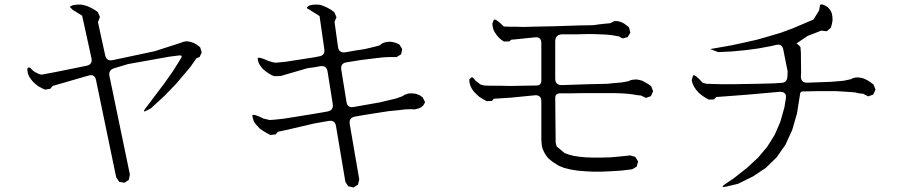

<svg xmlns="http://www.w3.org/2000/svg" viewBox="-20 -795 4040 864"><path d="M502.9 2.9 412.1 -434.6Q406.2 -462.9 378.9 -455.1L216.8 -408.2L206.1 -395.5L182.6 -391.6L168 -398.4L153.3 -406.2L140.6 -416L128.9 -426.8L120.1 -437.5L111.3 -450.2L105.5 -463.9L102.5 -484.4Q108.4 -497.1 118.2 -487.3L127 -478.5L135.7 -471.7L155.3 -461.9L167 -459L229.5 -470.7L369.1 -499Q397.5 -504.9 391.6 -533.2L349.6 -724.6L306.6 -751L293.9 -764.6L304.7 -770.5L317.4 -773.4L331.1 -774.4H344.7L359.4 -771.5L375 -766.6L389.6 -759.8L405.3 -751L419.9 -741.2L429.7 -718.8L420.9 -695.3L453.1 -546.9Q459 -518.6 487.3 -524.4L675.8 -564.5L757.8 -590.8L793.9 -602.5L806.6 -607.4L822.3 -609.4L837.9 -606.4L852.5 -601.6L867.2 -592.8L880.9 -582L887.7 -558.6L877.9 -538.1L864.3 -533.2L836.9 -494.1L774.4 -419.9L721.7 -365.2L659.2 -307.6L642.6 -298.8Q617.2 -285.2 634.8 -307.6L718.8 -418.9L758.8 -475.6L795.9 -535.2Q801.8 -545.9 789.1 -545.9L742.2 -540L556.6 -506.8L495.1 -488.3Q466.8 -480.5 472.7 -452.1L564.5 -9.8L559.6 14.6L540 27.3L516.6 23.4Z M1707 -537.1 1679.7 -534.2 1607.4 -525.4 1540 -514.6Q1511.7 -510.7 1515.6 -482.4L1539.1 -336.9Q1543 -308.6 1571.3 -313.5L1687.5 -334L1761.7 -351.6L1789.1 -361.3L1802.7 -369.1L1817.4 -374L1834 -375L1850.6 -373L1867.2 -367.2L1881.8 -357.4L1892.6 -335.9Q1884.8 -312.5 1861.3 -306.6L1846.7 -302.7L1829.1 -303.7L1802.7 -302.7L1769.5 -298.8L1729.5 -294.9L1628.9 -279.3L1578.1 -270.5Q1549.8 -265.6 1553.7 -237.3L1596.7 12.7L1590.8 36.1L1570.3 48.8L1546.9 43L1534.2 23.4L1492.2 -226.6Q1488.3 -254.9 1460 -251L1393.6 -239.3L1263.7 -209L1230.5 -202.1L1220.7 -190.4L1197.3 -187.5L1179.7 -196.3L1164.1 -206.1L1150.4 -214.8L1139.6 -226.6L1129.9 -237.3L1122.1 -249L1118.2 -261.7L1115.2 -274.4Q1117.2 -286.1 1165 -261.7L1193.4 -254.9L1218.8 -256.8L1254.9 -260.7L1299.8 -267.6L1418.9 -287.1L1452.1 -293Q1481.4 -297.9 1477.5 -326.2L1454.1 -472.7Q1450.2 -501 1420.9 -497.1L1394.5 -492.2L1364.3 -488.3L1243.2 -453.1L1213.9 -452.1L1202.1 -457L1187.5 -465.8L1174.8 -474.6L1163.1 -484.4L1154.3 -495.1L1146.5 -506.8L1141.6 -519.5L1139.6 -531.2Q1139.6 -543 1188.5 -520.5L1209 -514.6L1220.7 -512.7L1268.6 -517.6L1394.5 -537.1L1414.1 -541Q1443.4 -544.9 1439.5 -573.2L1418 -722.7L1370.1 -752.9Q1350.6 -759.8 1373 -770.5L1385.7 -773.4L1398.4 -774.4H1412.1L1426.8 -771.5L1441.4 -765.6L1456.1 -758.8L1469.7 -751L1484.4 -740.2L1494.1 -717.8L1485.4 -696.3L1501 -584Q1504.9 -555.7 1533.2 -559.6L1584 -568.4L1622.1 -574.2L1670.9 -585.9L1688.5 -590.8L1698.2 -598.6L1709 -603.5L1721.7 -606.4L1735.4 -607.4L1749 -605.5L1762.7 -601.6L1777.3 -594.7L1790 -574.2L1785.2 -550.8L1764.6 -538.1H1743.2H1728.5Z M2729.5 -24.4 2687.5 -22.5H2648.4L2612.3 -24.4L2578.1 -27.3L2547.9 -32.2L2519.5 -39.1L2495.1 -48.8L2468.8 -65.4L2456.1 -75.2L2446.3 -84L2438.5 -93.8L2431.6 -104.5L2425.8 -116.2L2420.9 -127.9L2418 -140.6L2417 -153.3L2416 -166V-338.9Q2416 -368.2 2386.7 -366.2L2278.3 -355.5L2231.4 -352.5L2202.1 -350.6L2194.3 -340.8L2169.9 -339.8L2152.3 -349.6L2136.7 -359.4L2124 -371.1L2112.3 -382.8L2103.5 -395.5L2096.7 -409.2L2092.8 -423.8L2091.8 -437.5L2099.6 -445.3Q2106.4 -452.1 2118.2 -433.6L2141.6 -415L2159.2 -410.2L2190.4 -409.2H2229.5L2276.4 -408.2L2331.1 -409.2L2393.6 -410.2Q2416 -410.2 2416 -432.6V-600.6Q2416 -629.9 2387.7 -627L2301.8 -618.2L2280.3 -616.2L2271.5 -608.4H2247.1L2234.4 -617.2L2223.6 -627L2213.9 -638.7L2206.1 -650.4L2200.2 -662.1L2197.3 -674.8L2195.3 -687.5L2202.1 -706.1Q2210 -712.9 2247.1 -675.8L2270.5 -674.8H2299.8L2334 -673.8L2375 -674.8L2420.9 -675.8L2472.7 -676.8L2530.3 -678.7L2592.8 -680.7L2649.4 -681.6L2676.8 -685.5L2703.1 -688.5L2725.6 -690.4L2745.1 -700.2H2755.9L2767.6 -698.2L2778.3 -694.3L2789.1 -688.5L2799.8 -680.7L2810.5 -671.9L2816.4 -648.4L2804.7 -627.9L2781.2 -622.1L2765.6 -630.9L2740.2 -635.7L2724.6 -637.7L2704.1 -639.6L2678.7 -640.6L2649.4 -641.6H2616.2L2578.1 -640.6H2507.8Q2478.5 -637.7 2478.5 -609.4V-441.4Q2478.5 -412.1 2507.8 -412.1L2627 -416L2713.9 -418L2740.2 -420.9L2776.4 -423.8L2808.6 -429.7L2818.4 -434.6L2830.1 -436.5L2843.8 -437.5L2856.4 -435.5L2870.1 -431.6L2882.8 -424.8L2896.5 -417L2910.2 -407.2L2918.9 -384.8L2909.2 -362.3L2886.7 -354.5L2864.3 -365.2L2844.7 -367.2L2829.1 -370.1L2805.7 -373L2776.4 -375L2742.2 -376H2702.1H2656.2H2604.5L2546.9 -375H2497.1Q2478.5 -373 2478.5 -354.5L2480.5 -152.3L2485.4 -135.7L2520.5 -106.4L2539.1 -99.6L2560.5 -93.8L2586.9 -89.8L2616.2 -86.9L2649.4 -85.9H2685.5L2725.6 -86.9L2769.5 -90.8L2816.4 -95.7L2838.9 -88.9L2851.6 -68.4L2844.7 -44.9L2824.2 -33.2L2775.4 -27.3Z M3247.1 44.9Q3218.8 50.8 3242.2 34.2L3285.2 4.9L3341.8 -40L3391.6 -85.9L3432.6 -134.8L3465.8 -187.5L3491.2 -246.1L3509.8 -311.5L3516.6 -353.5Q3520.5 -382.8 3488.3 -381.8L3334 -368.2L3203.1 -358.4L3193.4 -347.7L3169.9 -346.7L3152.3 -356.4L3136.7 -367.2L3123 -378.9L3112.3 -391.6L3103.5 -404.3L3096.7 -418.9L3092.8 -433.6L3098.6 -455.1Q3106.4 -462.9 3141.6 -422.9L3159.2 -418L3190.4 -417L3229.5 -416H3276.4L3331.1 -417L3393.6 -418L3462.9 -419.9L3493.2 -421.9Q3522.5 -421.9 3523.4 -451.2L3524.4 -473.6L3504.9 -571.3Q3500 -599.6 3471.7 -592.8L3451.2 -587.9L3393.6 -577.1L3335 -569.3L3274.4 -563.5L3211.9 -560.5L3175.8 -574.2L3270.5 -590.8L3329.1 -603.5L3385.7 -616.2L3440.4 -631.8L3493.2 -647.5L3543.9 -666L3640.6 -707L3666 -748L3668.9 -763.7Q3668 -778.3 3682.6 -774.4L3694.3 -769.5L3706.1 -761.7L3715.8 -750L3722.7 -736.3L3725.6 -721.7L3726.6 -704.1L3723.6 -687.5L3718.8 -669.9L3700.2 -654.3L3675.8 -657.2L3613.3 -632.8L3564.5 -599.6L3573.2 -592.8L3582 -584L3584 -558.6L3585 -467.8L3584 -452.1Q3583 -422.9 3612.3 -422.9L3718.8 -426.8L3776.4 -431.6L3808.6 -438.5L3818.4 -443.4L3831.1 -446.3H3843.8L3857.4 -444.3L3870.1 -440.4L3883.8 -433.6L3897.5 -424.8L3911.1 -414.1L3919.9 -391.6L3909.2 -369.1L3886.7 -361.3L3864.3 -373L3844.7 -375L3829.1 -378.9L3805.7 -380.9L3777.3 -382.8L3742.2 -384.8H3656.2L3604.5 -383.8H3593.8Q3580.1 -383.8 3580.1 -370.1L3566.4 -284.2L3544.9 -210L3514.6 -143.6L3475.6 -87.9L3426.8 -40L3368.2 -1L3300.8 32.2Z"/></svg>

Font: B2 Hana
Style: Regular
Weight: 500
Version: 2020-08-05; (max)